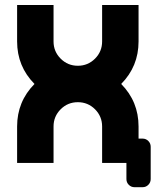

<svg xmlns="http://www.w3.org/2000/svg" viewBox="-20 -655 675 772"><path d="M488.3 0H390.6V-146.5Q390.6 -187 362.1 -215.6Q333.5 -244.1 293 -244.1Q252.4 -244.1 223.9 -215.6Q195.3 -187 195.3 -146.5V0H48.8V-146.5Q48.8 -246.6 118.7 -317.4Q48.8 -388.2 48.8 -488.3V-634.8H195.3V-488.3Q195.3 -447.8 223.9 -419.2Q252.4 -390.6 293 -390.6Q333.5 -390.6 362.1 -419.2Q390.6 -447.8 390.6 -488.3V-634.8H537.1V-488.3Q537.1 -388.2 467.3 -317.4Q537.1 -246.6 537.1 -146.5V-97.7H553.2Q566.9 -97.7 576.4 -88.1Q585.9 -78.6 585.9 -64.9V64.9Q585.9 78.6 576.4 88.1Q566.9 97.7 553.2 97.7H521Q507.3 97.7 497.8 88.1Q488.3 78.6 488.3 64.9Z"/></svg>

Font: Audex
Style: Regular
Weight: 400
Designer: GGBotNet
Foundry: GGBotNet
Version: 1.00